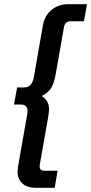

<svg xmlns="http://www.w3.org/2000/svg" viewBox="-20 -766 437 920"><path d="M64 56Q64 49 66 35L110 -216Q112 -228 112 -233Q112 -265 81 -265H47L62 -347H95Q134 -347 142 -396L186 -647Q194 -691 227 -718.5Q260 -746 308 -746H397L382 -664H318Q290 -664 286 -633L246 -406Q239 -368 225.5 -345Q212 -322 180 -306Q215 -284 215 -242Q215 -232 211 -206L171 21Q170 25 170 31Q170 52 192 52H256L242 134H153Q110 134 87 113Q64 92 64 56Z"/></svg>

Font: Niramit Medium
Style: Italic
Weight: 500
Italic angle: -10°
Designer: Katatrad Aksorn Co.,Ltd.
Foundry: Cadson Demak Co.,Ltd.
Version: Version 1.000; ttfautohint (v1.6)